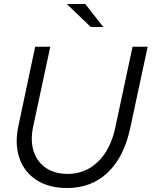

<svg xmlns="http://www.w3.org/2000/svg" viewBox="-20 -935 763 966"><path d="M318 11Q226 11 164 -29Q102 -69 77.5 -140Q53 -211 73 -303L157 -700H233L147 -299Q132 -229 149 -175Q166 -121 210.5 -90.5Q255 -60 321 -60Q410 -60 473.5 -122Q537 -184 560 -293L647 -700H723L635 -290Q604 -145 522 -67Q440 11 318 11ZM437 -799 316 -915H409L500 -799Z"/></svg>

Font: Red Hat Display
Style: Italic
Weight: 400
Italic angle: -12°
Designer: Pentagram, MCKL
Foundry: Pentagram, MCKL
Version: Version 1.023; ttfautohint (v1.8.3)